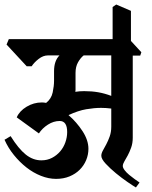

<svg xmlns="http://www.w3.org/2000/svg" viewBox="-42 -812 671 849"><path d="M578 -566H545V-203Q545 -179 538 -159.5Q531 -140 523 -125Q515 -110 508 -98.5Q501 -87 501 -78Q501 -70 509 -59.5Q517 -49 529 -39Q541 -29 553.5 -20Q566 -11 575 -5L559 17Q547 10 521.5 -7.5Q496 -25 470.5 -46Q445 -67 425.5 -88Q406 -109 406 -123Q406 -134 413 -146.5Q420 -159 428 -174Q436 -189 443 -208.5Q450 -228 450 -252V-332Q427 -335 405 -335Q375 -335 339.5 -329Q304 -323 261 -303Q297 -272 323 -232Q349 -192 349 -154Q349 -128 339 -104Q329 -80 310.5 -61.5Q292 -43 265.5 -32Q239 -21 206 -21Q173 -21 139 -34.5Q105 -48 75 -71.5Q45 -95 19.5 -126.5Q-6 -158 -22 -194L5 -210Q40 -154 72 -128.5Q104 -103 141 -103Q167 -103 188 -114Q209 -125 224 -142.5Q239 -160 247 -182.5Q255 -205 255 -228Q255 -277 222 -277Q195 -277 170 -261Q145 -245 130 -222L32 -293Q44 -321 75.5 -340Q107 -359 143 -359Q148 -359 152.5 -358.5Q157 -358 162 -357Q185 -375 191 -403.5Q197 -432 197 -455V-497Q197 -543 221 -567H170Q149 -567 129 -551.5Q109 -536 98 -519H76L-13 -615L-3 -639H456V-781L472 -792L537 -764V-631L583 -581ZM330 -409Q364 -409 392.5 -404Q421 -399 450 -388V-567H328Q314 -556 303 -536.5Q292 -517 292 -490V-422Q292 -418 292 -414Q292 -410 291 -406Q310 -409 330 -409Z"/></svg>

Font: Jaini
Style: Regular
Weight: 400
Designer: Girish Dalvi, Maithili Shingre
Foundry: Ek Type
Version: Version 1.001;PS 1.000;hotconv 16.6.51;makeotf.lib2.5.65220